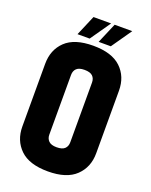

<svg xmlns="http://www.w3.org/2000/svg" viewBox="-157 -930 804 1024"><g transform="rotate(20 244.5 -418.5)"><path d="M35 -524Q35 -604 86.5 -653.5Q138 -703 244 -703Q350 -703 402 -653.5Q454 -604 454 -524V-169Q454 -90 402 -40Q350 10 244 10Q138 10 86.5 -40Q35 -90 35 -169ZM304 -516Q304 -539 290 -552.5Q276 -566 244 -566Q213 -566 199 -552.5Q185 -539 185 -516V-177Q185 -155 199 -141Q213 -127 244 -127Q276 -127 290 -140.5Q304 -154 304 -177ZM312 -847H412L332 -732H263ZM192 -847H292L212 -732H143Z"/></g></svg>

Font: Khand Variable Light
Style: Regular
Weight: 300
Designer: Satya Rajpurohit
Foundry: Indian Type Foundry
Version: Version 3.000